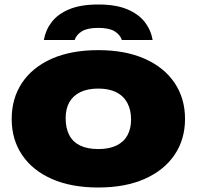

<svg xmlns="http://www.w3.org/2000/svg" viewBox="-20 -826 875 854"><path d="M417 8Q297 8 210.8 -30Q124.5 -68 78.2 -136.8Q32 -205.5 32 -297Q32 -388.5 78 -457.5Q124 -526.5 210.2 -564.8Q296.5 -603 417 -603Q537.5 -603 624 -564.5Q710.5 -526 756.8 -457Q803 -388 803 -297Q803 -206.5 756.8 -137.8Q710.5 -69 624 -30.5Q537.5 8 417 8ZM417 -163Q466 -163 498.5 -179Q531 -195 547 -224.5Q563 -254 563 -294Q563 -337.5 546.2 -368.5Q529.5 -399.5 497 -415.8Q464.5 -432 417 -432Q370 -432 337.8 -416.5Q305.5 -401 288.8 -371.8Q272 -342.5 272 -301Q272 -256 288 -225.2Q304 -194.5 336.2 -178.8Q368.5 -163 417 -163ZM175 -648Q182.5 -692 209.8 -727.8Q237 -763.5 288 -784.8Q339 -806 417 -806Q495 -806 545.8 -784.8Q596.5 -763.5 624 -727.8Q651.5 -692 659 -648H522Q514.5 -671.5 489.8 -686.8Q465 -702 417 -702Q369 -702 344.2 -686.8Q319.5 -671.5 312 -648Z"/></svg>

Font: Encode Sans SC Expanded Black
Style: Regular
Weight: 900
Width: 7
Designer: Multiple Designers
Foundry: Impallari Type
Version: Version 3.002